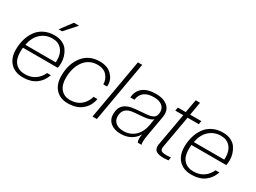

<svg xmlns="http://www.w3.org/2000/svg" viewBox="-45 -1345 2616 1964"><g transform="rotate(30 1263.5 -363.0)"><path d="M237 10Q141 10 87 -47Q33 -104 33 -202Q33 -267 49.5 -324Q66 -381 98.5 -427Q131 -473 184.5 -499.5Q238 -526 305 -526Q359 -526 399.5 -506.5Q440 -487 461.5 -454.5Q483 -422 493.5 -387Q504 -352 504 -314Q504 -272 498 -254H87Q84 -235 84 -201Q84 -117 125 -73Q166 -29 239 -29Q306 -29 355.5 -62.5Q405 -96 430 -153H475Q448 -75 388 -32.5Q328 10 237 10ZM304 -487Q225 -487 168 -437Q111 -387 93 -292H452Q453 -301 453 -319Q453 -396 413 -441.5Q373 -487 304 -487ZM349 -599H308L411 -736H471Z M766 10Q675 10 622.5 -47Q570 -104 570 -202Q570 -344 642 -435Q714 -526 840 -526Q930 -526 980.5 -476Q1031 -426 1031 -361Q1031 -349 1030 -340H986Q986 -399 947.5 -442Q909 -485 838 -485Q737 -485 679 -406.5Q621 -328 621 -204Q621 -123 660.5 -77Q700 -31 768 -31Q844 -31 893.5 -70.5Q943 -110 964 -180H1009Q995 -96 932.5 -43Q870 10 766 10Z M1106 0H1055L1180 -712H1231Z M1389 10Q1316 10 1270.5 -27Q1225 -64 1225 -129Q1225 -201 1266.5 -239.5Q1308 -278 1396 -285L1521 -296Q1578 -300 1605 -319Q1632 -338 1632 -386Q1632 -433 1597.5 -459.5Q1563 -486 1503 -486Q1357 -486 1340 -363H1292Q1297 -441 1351 -483.5Q1405 -526 1505 -526Q1586 -526 1634.5 -490Q1683 -454 1683 -389Q1683 -376 1681 -360L1641 -132Q1629 -68 1629 -33Q1629 -12 1634 0H1590Q1580 -17 1580 -45Q1580 -66 1586 -95Q1522 10 1389 10ZM1399 -29Q1483 -29 1537 -81Q1591 -133 1605 -219L1617 -294Q1594 -266 1514 -258L1399 -248Q1276 -238 1276 -132Q1276 -84 1309.5 -56.5Q1343 -29 1399 -29Z M1899 4Q1840 4 1811 -13Q1782 -30 1782 -72Q1782 -88 1786 -104L1852 -476H1758L1765 -516H1858L1886 -672H1937L1910 -516H2042L2036 -476H1903L1837 -103Q1834 -91 1834 -78Q1834 -53 1851 -44Q1868 -35 1908 -35L1959 -38L1952 0Q1914 4 1899 4Z M2227 10Q2131 10 2077 -47Q2023 -104 2023 -202Q2023 -267 2039.5 -324Q2056 -381 2088.5 -427Q2121 -473 2174.5 -499.5Q2228 -526 2295 -526Q2349 -526 2389.5 -506.5Q2430 -487 2451.5 -454.5Q2473 -422 2483.5 -387Q2494 -352 2494 -314Q2494 -272 2488 -254H2077Q2074 -235 2074 -201Q2074 -117 2115 -73Q2156 -29 2229 -29Q2296 -29 2345.5 -62.5Q2395 -96 2420 -153H2465Q2438 -75 2378 -32.5Q2318 10 2227 10ZM2294 -487Q2215 -487 2158 -437Q2101 -387 2083 -292H2442Q2443 -301 2443 -319Q2443 -396 2403 -441.5Q2363 -487 2294 -487Z"/></g></svg>

Font: Creato Display Light
Style: Italic
Weight: 300
Italic angle: -10°
Version: Version 1.000